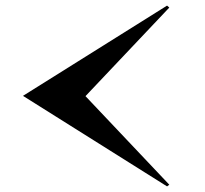

<svg xmlns="http://www.w3.org/2000/svg" viewBox="-20 -621 730 685"><path d="M62 -279 576 -601 584 -594 285 -278 584 38 576 44Z"/></svg>

Font: Tiejili SC
Style: Regular
Weight: 400
Designer: Buernia
Foundry: Ershou Xiaoxi Press
Version: Version 1.100